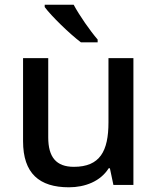

<svg xmlns="http://www.w3.org/2000/svg" viewBox="-20 -786 670 816"><path d="M293 -766H170V-756C197 -719 276 -642 324 -606H395V-618C363 -655 317 -721 293 -766ZM547 -539H441V-266C441 -144 405 -77 294 -77C219 -77 185 -118 185 -202V-539H78V-186C78 -49 147 10 273 10C341 10 407 -15 442 -71H447L462 0H547Z"/></svg>

Font: Noto Sans Gunjala Gondi Medium
Style: Regular
Weight: 500
Designer: Ek Type
Foundry: Ek Type
Version: Version 1.004